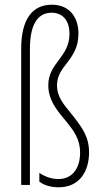

<svg xmlns="http://www.w3.org/2000/svg" viewBox="-20 -785 432 815"><path d="M313 -642C313 -713 274 -765 200 -765C113 -765 70 -697 70 -579V0H107V-577C107 -671 134 -731 199 -731C250 -731 275 -693 275 -642C275 -541 185 -519 185 -423C185 -367 213 -326 255 -277C293 -231 320 -195 320 -137C320 -72 288 -25 228 -25C200 -25 173 -34 147 -51V-14C169 3 200 10 229 10C317 10 358 -57 358 -138C358 -202 332 -240 286 -298C251 -342 222 -371 222 -424C222 -507 313 -530 313 -642Z"/></svg>

Font: Noto Sans ExtraCondensed ExtraLight
Style: Regular
Weight: 200
Width: 2
Designer: Monotype Design Team
Foundry: Monotype Imaging Inc.
Version: Version 2.013